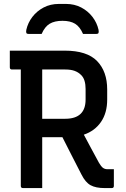

<svg xmlns="http://www.w3.org/2000/svg" viewBox="-20 -958 640 978"><path d="M192 -785H127Q117 -785 114.5 -789.5Q112 -794 114 -806Q122 -842 145 -872Q168 -902 202.5 -920Q237 -938 280 -938H316Q359 -938 393.5 -920Q428 -902 451 -872Q474 -842 482 -806Q484 -794 481.5 -789.5Q479 -785 469 -785H403Q387 -822 362.5 -837Q338 -852 298 -852Q258 -852 233 -837Q208 -822 192 -785ZM195 0H97Q86 0 86 -11V-604H41Q30 -604 30 -615V-700H310Q423 -700 474.5 -647Q526 -594 526 -502V-451Q526 -383 494.5 -337Q463 -291 407 -272Q426 -236 445 -201Q464 -166 484 -129Q495 -110 504.5 -103Q514 -96 528 -96H560V-11Q560 0 549 0H513Q468 0 441.5 -14.5Q415 -29 395 -69Q370 -117 346 -164.5Q322 -212 298 -259H195ZM312 -604H195V-353H312Q416 -353 416 -451V-505Q416 -528 410.5 -546.5Q405 -565 392 -577Q379 -590 360 -597Q341 -604 312 -604Z"/></svg>

Font: Recursive Mn Lnr St Med
Style: Regular
Weight: 500
Monospace: yes
Version: Version 1.079;hotconv 1.0.112;makeotfexe 2.5.65598; ttfautoh